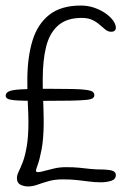

<svg xmlns="http://www.w3.org/2000/svg" viewBox="-24 -652 460 692"><path d="M133.5 -288.5Q92 -288.5 65 -289Q38 -289.5 23 -291.2Q8 -293 2.2 -297Q-3.5 -301 -3.5 -307Q-3.5 -317 7.8 -322.5Q19 -328 52.2 -330Q85.5 -332 150 -332Q204.5 -332 237.2 -331.2Q270 -330.5 287.2 -328Q304.5 -325.5 310.2 -321Q316 -316.5 316 -309Q316 -302 309.8 -297.8Q303.5 -293.5 285 -291.8Q266.5 -290 230.2 -289.2Q194 -288.5 133.5 -288.5ZM77 20Q63 20 50 13.8Q37 7.5 37 -9.5Q37 -20.5 43.2 -33.2Q49.5 -46 57.8 -67Q66 -88 72.2 -123.2Q78.5 -158.5 78.5 -214Q78.5 -226 77.8 -245Q77 -264 76 -286Q75 -308 74.8 -329.2Q74.5 -350.5 74.5 -367Q75 -446.5 93.2 -506Q111.5 -565.5 153.8 -598.8Q196 -632 267 -632Q293.5 -632 316.2 -624Q339 -616 356.5 -603.8Q374 -591.5 383.8 -577.8Q393.5 -564 393.5 -552Q393.5 -545 389 -541.2Q384.5 -537.5 377.5 -537.5Q366 -537.5 356.2 -545Q346.5 -552.5 335.5 -562.5Q324.5 -572.5 309 -580Q293.5 -587.5 270.5 -587.5Q216.5 -587.5 185.5 -560.2Q154.5 -533 142.2 -483.5Q130 -434 130 -366Q130 -353 130.2 -336.2Q130.5 -319.5 131.2 -301.2Q132 -283 132.5 -265.5Q133 -248 133.2 -233Q133.5 -218 133.5 -208Q133 -150.5 126 -114Q119 -77.5 112.2 -59Q105.5 -40.5 105.5 -37Q105.5 -31.5 113.5 -31.5Q120 -31.5 135.2 -35.8Q150.5 -40 171 -44.8Q191.5 -49.5 213.5 -49.5Q242 -49.5 261.5 -47.5Q281 -45.5 301.2 -43.2Q321.5 -41 352 -41Q373 -40 383.2 -35.8Q393.5 -31.5 393.5 -21Q393.5 -5.5 376.5 -0.2Q359.5 5 340 5Q317.5 5 297 2.2Q276.5 -0.5 253.8 -3Q231 -5.5 203 -5.5Q173.5 -5.5 151.5 0.8Q129.5 7 111.5 13.5Q93.5 20 77 20Z"/></svg>

Font: Gluten ExtraLight
Style: Regular
Weight: 250
Designer: Tyler Finck
Foundry: Etcetera Type Company
Version: Version 1.300